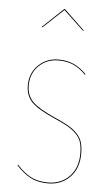

<svg xmlns="http://www.w3.org/2000/svg" viewBox="-54 -784 482 829"><g transform="rotate(5 187.0 -369.0)"><path d="M103.5 -659.7 100.6 -661.6 190.4 -746.6H193.8L282.7 -661.6L279.8 -659.7L191.9 -742.7ZM184.6 -527.3Q222.7 -527.3 251.2 -514.4Q279.8 -501.5 306.2 -474.6L304.2 -471.7Q277.8 -498.5 250.2 -511Q222.7 -523.4 184.6 -523.4Q134.8 -523.4 100.6 -490.2Q66.4 -457 66.4 -404.8Q66.4 -361.3 93.3 -334.5Q120.1 -307.6 189.5 -276.9Q227.5 -260.3 249.5 -247.8Q271.5 -235.4 288.3 -218.3Q305.2 -201.2 311.5 -180.7Q317.9 -160.2 317.9 -130.4Q317.9 -66.9 280.8 -28.8Q243.7 9.3 186 9.3Q140.6 9.3 108.9 -7.8Q77.1 -24.9 48.3 -57.1L50.3 -60.1Q79.1 -27.8 110.1 -11.2Q141.1 5.4 186 5.4Q242.2 5.4 278.1 -31.7Q314 -68.8 314 -130.4Q314 -159.7 307.9 -179.7Q301.8 -199.7 284.9 -216.3Q268.1 -232.9 246.8 -244.9Q225.6 -256.8 187.5 -273.4Q117.7 -304.2 90.1 -331.8Q62.5 -359.4 62.5 -404.8Q62.5 -458 97.9 -492.7Q133.3 -527.3 184.6 -527.3Z"/></g></svg>

Font: Fira Sans Compressed Four
Style: Regular
Weight: 100
Width: 1
Designer: Carrois Corporate & Edenspiekermann AG
Foundry: Carrois Corporate GbR & Edenspiekermann AG
Version: Version 4.203;PS 004.203;hotconv 1.0.88;makeotf.lib2.5.64775